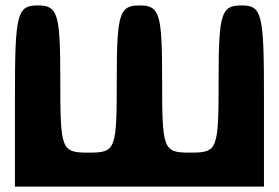

<svg xmlns="http://www.w3.org/2000/svg" viewBox="-20 -737 1028 707"><path d="M35 -383V-50H952V-383C952 -687 945 -717 869 -717C795 -717 785 -688 785 -446C785 -184 782 -175 681 -175C580 -175 577 -184 577 -446C577 -688 568 -717 494 -717C420 -717 410 -688 410 -446C410 -184 407 -175 306 -175C205 -175 202 -184 202 -446C202 -688 193 -717 119 -717C43 -717 35 -687 35 -383Z"/></svg>

Font: Hussar Skorodowane
Style: Bold
Weight: 700
Foundry: Cannot Into Space Fonts
Version: Version 0.892